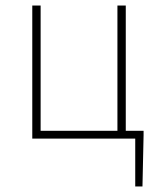

<svg xmlns="http://www.w3.org/2000/svg" viewBox="-20 -498 562 690"><path d="M466 172H492L496 -12V-28H432V-478H402V-28H126V-478H96V0H466Z"/></svg>

Font: Source Sans Pro ExtraLight
Style: Regular
Weight: 200
Designer: Paul D. Hunt
Foundry: Adobe Systems Incorporated
Version: Version 3.006;hotconv 1.0.111;makeotfexe 2.5.65597